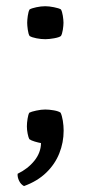

<svg xmlns="http://www.w3.org/2000/svg" viewBox="-20 -462 298 632"><path d="M179.5 -91Q184 -81.5 186.8 -64.8Q189.5 -48 189.5 -32Q189.5 7 175.2 42.8Q161 78.5 132 106.5Q103 134.5 59 150.5Q48.5 145 42.8 133Q37 121 38 110Q72 93.5 93.2 67Q114.5 40.5 115 9Q106.5 7.5 94.5 4Q82.5 0.5 76.5 -4Q73.5 -9.5 71 -22Q68.5 -34.5 68.5 -46Q68.5 -57.5 70.8 -71.5Q73 -85.5 76.5 -91Q83 -94.5 99.5 -98Q116 -101.5 129 -101.5Q141.5 -101.5 157.2 -98.8Q173 -96 179.5 -91ZM69.5 -387Q69.5 -396 71.5 -410.2Q73.5 -424.5 77.5 -431Q84.5 -435 99.8 -438.2Q115 -441.5 129 -441.5Q141.5 -441.5 157.8 -438.2Q174 -435 180.5 -431Q184.5 -424.5 186.8 -410.2Q189 -396 189 -387Q189 -378 186.8 -363.8Q184.5 -349.5 180.5 -343.5Q175 -339 158.2 -336Q141.5 -333 129 -333Q115 -333 99.8 -336Q84.5 -339 77.5 -343.5Q73.5 -349.5 71.5 -363.8Q69.5 -378 69.5 -387Z"/></svg>

Font: Signika Light
Style: Regular
Weight: 300
Designer: Anna Giedry
Foundry: Anna Giedry
Version: Version 2.000